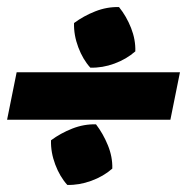

<svg xmlns="http://www.w3.org/2000/svg" viewBox="-28 -550 528 542"><path d="M227 -359Q206 -382 193 -416.5Q180 -451 181 -485Q208 -505 241 -518Q274 -531 308 -530Q329 -504 342 -471Q355 -438 354 -405Q329 -383 295 -370.5Q261 -358 227 -359ZM-8 -212 19 -346H480L453 -212ZM162 -28Q141 -51 128 -85.5Q115 -120 116 -154Q143 -174 176 -187Q209 -200 243 -199Q263 -173 276.5 -140Q290 -107 289 -74Q264 -52 229.5 -39.5Q195 -27 162 -28Z"/></svg>

Font: Piazzolla Black
Style: Italic
Weight: 900
Italic angle: -11.3°
Designer: Juan Pablo del Peral
Foundry: Huerta Tipografica
Version: Version 1.330